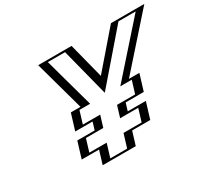

<svg xmlns="http://www.w3.org/2000/svg" viewBox="-158 -1078 1441 1332"><g transform="rotate(-30 562.5 -412.5)"><path d="M881.2 -825H1101.2L748.9 -428H830.9L791.1 -298H646.1L627.5 -237H772.5L732.7 -107H587.7L555 0H340L372.7 -107H233.7L273.5 -237H412.5L431.1 -298H292.1L331.9 -428H407.9L298.2 -825H518.2L601.2 -501ZM885.4 -810H1070.6L718.2 -413H811.3L780.7 -313H635.7L607.9 -222H752.9L722.3 -122H577.3L544.6 -15H359.6L392.3 -122H253.3L283.9 -222H422.9L450.7 -313H311.7L342.3 -413H429.3L319.7 -810H504.9L591.8 -470.3ZM885.4 -810 591.8 -470.3 504.9 -810H319.7L429.3 -413H342.3L311.7 -313H450.7L422.9 -222H283.9L253.3 -122H392.3L359.6 -15H544.6L577.3 -122H722.3L752.9 -222H607.9L635.7 -313H780.7L811.3 -413H718.2L1070.6 -810ZM881.2 -825 601.2 -501 518.2 -825H298.2L407.9 -428H331.9L292.1 -298H431.1L412.5 -237H273.5L233.7 -107H372.7L340 0H555L587.7 -107H732.7L772.5 -237H627.5L646.1 -298H791.1L830.9 -428H748.9L1101.2 -825ZM909.1 -810H1047L694.6 -413H786.3L755.7 -313H610.7L582.9 -222H727.9L697.3 -122H552.3L519.6 -15H384.6L417.3 -122H278.3L308.9 -222H447.9L475.7 -313H336.7L367.3 -413H452.9L343.3 -810H481.2L579 -428ZM857.5 -825 614 -543.3 541.9 -825H274.6L384.3 -428H306.9L267.1 -298H406.1L387.5 -237H248.5L208.7 -107H347.7L315 0H580L612.7 -107H757.7L797.5 -237H652.5L671.1 -298H816.1L855.9 -428H772.4L1124.8 -825Z"/></g></svg>

Font: Hussar Outliner
Style: Obl
Weight: 700
Foundry: Cannot Into Space Fonts
Version: Version 0.92